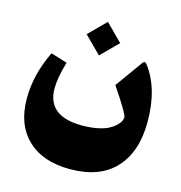

<svg xmlns="http://www.w3.org/2000/svg" viewBox="-113 -666 923 977"><g transform="rotate(15 348.5 -177.0)"><path d="M335.4 -564.5 423.8 -476.1 335.4 -387.7 247.1 -476.1ZM341.3 209.5Q198.7 209.5 118.2 132.8Q37.6 56.2 37.6 -82.5Q37.6 -208 99.6 -335.9L186 -309.1Q160.6 -223.1 160.6 -168Q160.6 -21 344.2 -21Q388.2 -21 424.1 -28.3Q460 -35.6 481.2 -46.6Q502.4 -57.6 516.8 -71.3Q531.2 -85 536.6 -96.2Q542 -107.4 542 -116.2Q542 -135.7 455.1 -263.7L558.6 -407.7Q568.4 -421.9 579.6 -408.7Q662.1 -302.2 662.1 -124.5Q662.1 32.7 580.3 121.1Q498.5 209.5 341.3 209.5Z"/></g></svg>

Font: Sahel Black FD
Style: Black-FD
Weight: 900
Foundry: Saber Rastikerdar (saber.rastikerdar@gmail.com)
Version: Version 3.3.1